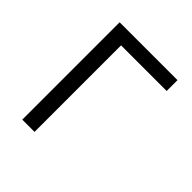

<svg xmlns="http://www.w3.org/2000/svg" viewBox="-188 -838 976 976"><g transform="rotate(45 300.0 -350.0)"><path d="M120 0H208V-622H536V-700H120Z"/></g></svg>

Font: CommitMono
Style: 400Regular
Weight: 400
Monospace: yes
Designer: Eigil Nikolajsen
Foundry: Eigil Nikolajsen
Version: Version 1.143